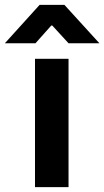

<svg xmlns="http://www.w3.org/2000/svg" viewBox="-71 -770 429 790"><path d="M-51 -592H75L140 -665H144L211 -592H338L194 -750H92ZM73 0H211V-528H73Z"/></svg>

Font: Be Vietnam
Style: Bold
Weight: 700
Designer: Gabriel Lam
Foundry: TypeRant
Version: Version 4.000